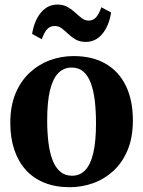

<svg xmlns="http://www.w3.org/2000/svg" viewBox="-20 -788 612 820"><path d="M24 -263Q24 -335 46.2 -388.5Q68.5 -442 106.8 -477.5Q145 -513 193.2 -530.8Q241.5 -548.5 294 -548.5Q376 -548.5 432.5 -515Q489 -481.5 518.2 -420.2Q547.5 -359 547.5 -274Q547.5 -201 525.2 -147.5Q503 -94 465 -58.8Q427 -23.5 378.5 -6Q330 11.5 277.5 11.5Q217 11.5 169.8 -7.5Q122.5 -26.5 90.2 -62.2Q58 -98 41 -148.8Q24 -199.5 24 -263ZM287.5 -37.5Q321.5 -37.5 344.2 -61.5Q367 -85.5 378.5 -135Q390 -184.5 390 -261Q390 -314.5 384.8 -358.2Q379.5 -402 367.5 -433.8Q355.5 -465.5 335.8 -482.5Q316 -499.5 286.5 -499.5Q252 -499.5 228.8 -475.8Q205.5 -452 193.5 -402.5Q181.5 -353 181.5 -275.5Q181.5 -222 187 -178.2Q192.5 -134.5 205 -103Q217.5 -71.5 237.8 -54.5Q258 -37.5 287.5 -37.5ZM117 -643Q126.5 -700.5 155 -734.5Q183.5 -768.5 225 -768.5Q250.5 -768.5 268.5 -758.2Q286.5 -748 301 -734.5Q315.5 -721 328.8 -710.8Q342 -700.5 357.5 -700Q378 -700 390.5 -714.2Q403 -728.5 413 -757L454.5 -734.5Q445.5 -677.5 417 -643.2Q388.5 -609 346.5 -609Q321 -609 303.2 -619.2Q285.5 -629.5 271.5 -643Q257.5 -656.5 244 -666.8Q230.5 -677 214 -677Q193.5 -677 181 -663Q168.5 -649 158.5 -620.5Z"/></svg>

Font: Merriweather 72pt
Style: Bold
Weight: 700
Version: Version 2.100